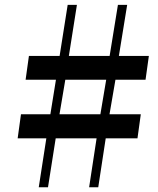

<svg xmlns="http://www.w3.org/2000/svg" viewBox="-20 -790 668 810"><path d="M175.5 -206.5H54.5L68.5 -308H192.5L216 -453.5H88L102 -554H231.5L265.5 -769.5H304.5L270.5 -554H442.5L477.5 -769.5H516.5L481.5 -554H608L594 -453.5H467L442 -308H574L560 -206.5H426L394.5 0H356L387.5 -206.5H215L182.5 0H143.5ZM403.5 -308 428 -453.5H255.5L231 -308Z"/></svg>

Font: Merriweather 120pt Black
Style: Italic
Weight: 900
Italic angle: -7.8°
Version: Version 2.101